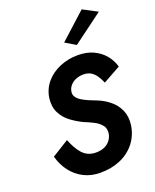

<svg xmlns="http://www.w3.org/2000/svg" viewBox="-177 -1071 958 1188"><g transform="rotate(-20 302.5 -477.0)"><path d="M148 -243 37 -174Q52 -118 85 -74.5Q118 -31 166.5 -6.5Q215 18 275 18Q348 18 406.5 -7Q465 -32 503.5 -80Q542 -128 552 -194Q559 -249 541.5 -290Q524 -331 489.5 -360.5Q455 -390 411 -408Q387 -417 362 -427.5Q337 -438 316 -450.5Q295 -463 283.5 -480Q272 -497 277 -518Q281 -540 296.5 -556.5Q312 -573 334 -581.5Q356 -590 381 -590Q411 -590 431 -577.5Q451 -565 465 -544Q479 -523 490 -497L605 -561Q593 -603 565 -637.5Q537 -672 493 -693Q449 -714 389 -714Q327 -714 271.5 -691Q216 -668 179.5 -625.5Q143 -583 134 -525Q127 -468 148 -427Q169 -386 206.5 -358.5Q244 -331 282 -313Q315 -300 345 -284.5Q375 -269 392.5 -246.5Q410 -224 404 -190Q399 -165 383.5 -146.5Q368 -128 345 -118.5Q322 -109 292 -109Q263 -109 241 -119Q219 -129 202.5 -147.5Q186 -166 172.5 -190.5Q159 -215 148 -243ZM605 -922 510 -972 338 -816 407 -775Z"/></g></svg>

Font: Jost SemiBold
Style: Italic
Weight: 600
Italic angle: -5°
Version: Version 3.710